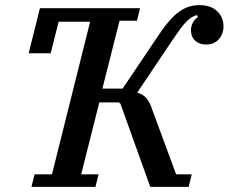

<svg xmlns="http://www.w3.org/2000/svg" viewBox="-20 -730 893 750"><path d="M115 -49H183L332 -645H209L178 -522H92L136 -698H527L515 -649H447L380 -384H459L599 -592Q621 -625 641 -648Q661 -671 680 -684.5Q699 -698 718.5 -704Q738 -710 759 -710Q803 -710 828 -686.5Q853 -663 853 -627Q853 -598 835 -577Q817 -556 785 -556Q759 -556 742.5 -571Q726 -586 726 -613Q726 -627 733 -641Q740 -655 753 -663L750 -671Q740 -669 730.5 -663.5Q721 -658 709.5 -647Q698 -636 684.5 -617.5Q671 -599 652 -571L516 -368Q536 -363 550.5 -348Q565 -333 576 -298L668 -49H729L717 0H567L450 -326L443 -330H368L297 -49H365L353 0H103Z"/></svg>

Font: IBM Plex Serif Medm
Style: Italic
Weight: 500
Italic angle: -14°
Designer: Mike Abbink, Paul van der Laan, Pieter van Rosmalen
Foundry: Bold Monday
Version: Version 3.001